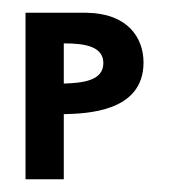

<svg xmlns="http://www.w3.org/2000/svg" viewBox="-20 -281 265 301"><path d="M80 -150V-213C114 -213 142 -208 142 -182C142 -154 109 -151 80 -150ZM20 -261V0H80V-102C115 -103 205 -105 205 -183C205 -222 180 -260 116 -261Z"/></svg>

Font: Hussar Tani
Style: Dwa
Weight: 700
Foundry: Cannot Into Space Fonts
Version: Version 0.92